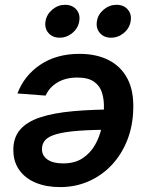

<svg xmlns="http://www.w3.org/2000/svg" viewBox="-20 -764 604 795"><path d="M309.1 -541Q379.4 -541 430.4 -514.9Q481.4 -488.8 508.1 -437.5Q534.7 -386.2 531.7 -310.1Q529.8 -240.7 506.3 -182.1Q482.9 -123.5 442.1 -80.3Q401.4 -37.1 346.9 -13.2Q292.5 10.7 228.5 10.7Q172.4 10.7 128.7 -7.1Q85 -24.9 60.1 -59.6Q35.2 -94.2 35.2 -143.6Q35.2 -194.3 63.2 -227.1Q91.3 -259.8 146.7 -278.1Q202.1 -296.4 283.7 -303.7Q365.2 -311 472.7 -311L459 -227.1Q366.7 -227.1 307.4 -222.7Q248 -218.3 214.4 -208.7Q180.7 -199.2 167.2 -183.8Q153.8 -168.5 153.8 -146.5Q153.8 -119.1 176.8 -103.3Q199.7 -87.4 241.2 -87.4Q289.6 -87.4 321.8 -108.6Q354 -129.9 373.3 -163.6Q392.6 -197.3 401.1 -237.1Q409.7 -276.9 410.2 -313.5Q411.6 -349.6 402.8 -378.9Q394 -408.2 369.6 -425.5Q345.2 -442.9 300.3 -442.9Q252 -442.9 218 -422.6Q184.1 -402.3 168.9 -368.2L52.2 -377Q80.1 -451.2 147 -496.1Q213.9 -541 309.1 -541ZM439.9 -607.9Q410.2 -607.9 393.3 -627.7Q376.5 -647.5 381.3 -676.3Q385.7 -704.6 409.4 -724.4Q433.1 -744.1 462.4 -744.1Q492.2 -744.1 509 -724.6Q525.9 -705.1 521 -676.3Q516.6 -647.5 492.9 -627.7Q469.2 -607.9 439.9 -607.9ZM227.1 -607.9Q197.3 -607.9 180.4 -627.7Q163.6 -647.5 168.5 -676.3Q173.3 -704.6 196.8 -724.4Q220.2 -744.1 249.5 -744.1Q279.3 -744.1 296.1 -724.6Q313 -705.1 308.1 -676.3Q303.7 -647.5 280 -627.7Q256.3 -607.9 227.1 -607.9Z"/></svg>

Font: Inter 24pt SemiBold
Style: Italic
Weight: 600
Italic angle: -9.3988°
Designer: Rasmus Andersson
Foundry: rsms
Version: Version 4.001;git-66647c0bb